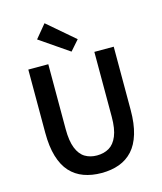

<svg xmlns="http://www.w3.org/2000/svg" viewBox="-143 -1099 1025 1216"><g transform="rotate(-15 370.0 -491.0)"><path d="M371 14Q307 14 255 -5Q203 -24 166.5 -64Q130 -104 110.5 -169Q91 -234 91 -324V-739H222V-314Q222 -235 241 -188Q260 -141 293.5 -121Q327 -101 371 -101Q417 -101 451 -121Q485 -141 504.5 -188Q524 -235 524 -314V-739H651V-324Q651 -234 631.5 -169Q612 -104 575.5 -64Q539 -24 487.5 -5Q436 14 371 14ZM385 -778 194 -909 266 -996 443 -844Z"/></g></svg>

Font: Noto Sans HK SemiBold
Style: Regular
Weight: 600
Version: Version 2.004-H2;hotconv 1.0.118;makeotfexe 2.5.65603